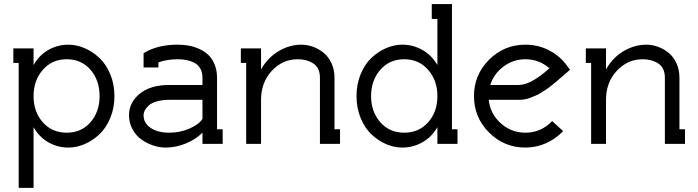

<svg xmlns="http://www.w3.org/2000/svg" viewBox="-20 -699 3393 933"><path d="M143.1 -231.9Q143.1 -155.3 188 -104.7Q232.9 -54.2 304.2 -54.2Q375.5 -54.2 419.7 -105Q463.9 -155.8 463.9 -231.9Q463.9 -309.1 419.7 -360.1Q375.5 -411.1 304.2 -411.1Q232.9 -411.1 188 -359.6Q143.1 -308.1 143.1 -231.9ZM312 18.1Q260.7 18.1 215.8 -7.1Q170.9 -32.2 143.1 -81.1V213.9H70.8V-393.1H44.9V-463.9H143.1V-382.8Q170.9 -431.6 215.8 -456.8Q260.7 -481.9 312 -481.9Q351.6 -481.9 390.6 -465.3Q429.7 -448.7 462.4 -418.2Q495.1 -387.7 515.6 -338.9Q536.1 -290 536.1 -231.9Q536.1 -173.8 515.6 -125Q495.1 -76.2 462.4 -45.7Q429.7 -15.1 390.6 1.5Q351.6 18.1 312 18.1Z M802.7 -213.9Q768.6 -213.9 742.9 -206.5Q717.3 -199.2 703.9 -187.3Q690.4 -175.3 684.1 -163.1Q677.7 -150.9 677.7 -139.2Q677.7 -100.6 712.2 -77.4Q746.6 -54.2 802.7 -54.2Q854 -54.2 899.7 -73.7Q945.3 -93.3 963.9 -121.1V-213.9ZM1062 0H963.9V-54.2Q929.7 -20.5 881.6 -1.2Q833.5 18.1 784.7 18.1Q755.4 18.1 724.9 8.1Q694.3 -2 667.7 -20.8Q641.1 -39.6 624 -70.6Q606.9 -101.6 606.9 -139.2Q606.9 -200.7 658.9 -243.4Q710.9 -286.1 802.7 -286.1H963.9V-320.8Q963.9 -347.2 953.4 -365.7Q942.9 -384.3 924.6 -393.8Q906.2 -403.3 886.5 -407.2Q866.7 -411.1 842.8 -411.1Q793 -411.1 750 -396V-371.1H677.7V-440.9L698.7 -452.1Q759.8 -481.9 842.8 -481.9Q870.1 -481.9 895.8 -477.5Q921.4 -473.1 947.3 -461.7Q973.1 -450.2 991.9 -432.6Q1010.7 -415 1022.7 -386.2Q1034.7 -357.4 1034.7 -320.8V-70.8H1062Z M1176.3 -393.1H1150.4V-463.9H1248.5V-361.8Q1281.2 -419.4 1334.2 -450.7Q1387.2 -481.9 1444.3 -481.9Q1472.2 -481.9 1499.8 -472.2Q1527.3 -462.4 1551.3 -443.6Q1575.2 -424.8 1590.3 -392.8Q1605.5 -360.8 1605.5 -320.8V-70.8H1632.3V0H1534.7V-320.8Q1534.7 -369.1 1503.2 -390.1Q1471.7 -411.1 1426.3 -411.1Q1353.5 -411.1 1301 -355Q1248.5 -298.8 1248.5 -213.9V0H1176.3Z M2105.5 -231.9Q2105.5 -308.1 2060.5 -359.6Q2015.6 -411.1 1944.3 -411.1Q1873 -411.1 1828.1 -359.9Q1783.2 -308.6 1783.2 -231.9Q1783.2 -156.2 1827.9 -105.2Q1872.6 -54.2 1944.3 -54.2Q2015.6 -54.2 2060.5 -104.7Q2105.5 -155.3 2105.5 -231.9ZM2203.1 0H2105.5V-81.1Q2077.6 -32.7 2032.2 -7.3Q1986.8 18.1 1935.1 18.1Q1895.5 18.1 1856.7 1.5Q1817.9 -15.1 1785.4 -45.7Q1752.9 -76.2 1732.7 -125Q1712.4 -173.8 1712.4 -231.9Q1712.4 -290 1732.7 -338.9Q1752.9 -387.7 1785.4 -418.2Q1817.9 -448.7 1856.7 -465.3Q1895.5 -481.9 1935.1 -481.9Q1986.8 -481.9 2032.2 -456.5Q2077.6 -431.2 2105.5 -382.8V-606.9H2078.1V-679.2H2176.3V-70.8H2203.1Z M2355 -213.9Q2361.8 -146.5 2413.1 -100.3Q2464.4 -54.2 2533.2 -54.2Q2609.4 -54.2 2663.1 -110.8L2716.3 -62Q2681.2 -24.4 2633.5 -3.2Q2585.9 18.1 2533.2 18.1Q2429.7 18.1 2356.4 -55.2Q2283.2 -128.4 2283.2 -231.9Q2283.2 -335.4 2356.4 -408.7Q2429.7 -481.9 2533.2 -481.9Q2591.8 -481.9 2643.1 -457Q2694.3 -432.1 2729 -388.2L2750 -359.9L2724.1 -337.9Q2721.7 -335.9 2706.3 -322.5Q2690.9 -309.1 2685.3 -304.2Q2679.7 -299.3 2663.8 -286.4Q2647.9 -273.4 2638.9 -267.6Q2629.9 -261.7 2614.3 -251.5Q2598.6 -241.2 2586.7 -236.1Q2574.7 -231 2559.6 -224.9Q2544.4 -218.8 2530 -216.3Q2515.6 -213.9 2501 -213.9ZM2501 -286.1Q2559.6 -286.1 2649.9 -367.2Q2599.6 -411.1 2533.2 -411.1Q2474.6 -411.1 2427.2 -376Q2379.9 -340.8 2362.3 -286.1Z M2852.5 -393.1H2826.7V-463.9H2924.8V-361.8Q2957.5 -419.4 3010.5 -450.7Q3063.5 -481.9 3120.6 -481.9Q3148.4 -481.9 3176 -472.2Q3203.6 -462.4 3227.5 -443.6Q3251.5 -424.8 3266.6 -392.8Q3281.7 -360.8 3281.7 -320.8V-70.8H3308.6V0H3210.9V-320.8Q3210.9 -369.1 3179.4 -390.1Q3147.9 -411.1 3102.5 -411.1Q3029.8 -411.1 2977.3 -355Q2924.8 -298.8 2924.8 -213.9V0H2852.5Z"/></svg>

Font: Rawengulk
Style: Bold
Weight: 700
Version: Version 0.92